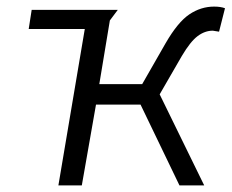

<svg xmlns="http://www.w3.org/2000/svg" viewBox="-20 -562 702 582"><path d="M313 -500 281 -307H411L482 -431Q519 -495 554 -518.5Q589 -542 629 -542Q649 -542 662 -537L644 -466Q626 -469 625 -469Q601 -469 579 -452.5Q557 -436 531 -392L464 -276L599 0H524L406 -245H271L228 0H157L237 -474H67L76 -532H337Z"/></svg>

Font: Nebula Sans Book
Style: Regular
Weight: 400
Italic angle: -9°
Designer: Paul D. Hunt for Adobe (as Source Sans)
Foundry: Nebula Entertainment & Broadcasting LLC
Version: Version 1.010